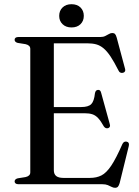

<svg xmlns="http://www.w3.org/2000/svg" viewBox="-20 -876 662 913"><path d="M199 -367H366.5Q400 -367 413.8 -380.8Q427.5 -394.5 431.5 -432.5Q433 -440.5 436.5 -444.2Q440 -448 445.5 -448.5Q457.5 -450 461 -434.5L502 -286Q504.5 -278 502.2 -273.2Q500 -268.5 494 -266.5Q488 -265 483 -267Q478 -269 474 -274.5Q459.5 -300.5 447 -314Q434.5 -327.5 419.5 -332.5Q404.5 -337.5 382.5 -337.5H199ZM49.5 -687Q49.5 -693 54 -696.5Q58.5 -700 67.5 -700H457Q471 -700 480.5 -704.8Q490 -709.5 498 -714.2Q506 -719 514 -719Q522.5 -719 527 -714.2Q531.5 -709.5 535 -697L574.5 -549.5Q577 -542 574.5 -537Q572 -532 565.5 -530Q558.5 -528 552.5 -530.8Q546.5 -533.5 543 -541.5Q522.5 -582 505.8 -607.2Q489 -632.5 472.5 -646.2Q456 -660 437.8 -665Q419.5 -670 396 -670H236V-66.5Q236 -48 247.2 -39Q258.5 -30 281.5 -30H407.5Q439 -30 462.2 -41.8Q485.5 -53.5 508.8 -88Q532 -122.5 562 -191Q565.5 -198 570.2 -200.8Q575 -203.5 581.5 -202.5Q588.5 -201.5 591.5 -196.2Q594.5 -191 592.5 -182L549 -5.5Q545.5 6.5 540.8 11.8Q536 17 527 17Q519 17 511 12.8Q503 8.5 492.5 4.2Q482 0 466.5 0H67.5Q58.5 0 54 -3.8Q49.5 -7.5 49.5 -13Q49.5 -24 64 -28L101.5 -34Q112.5 -36.5 118.2 -42Q124 -47.5 124 -56.5V-643.5Q124 -652.5 118.2 -658Q112.5 -663.5 101.5 -666L64 -672Q49.5 -676 49.5 -687ZM320 -745.5Q293.5 -745.5 277.5 -761Q261.5 -776.5 261.5 -800.5Q261.5 -825 277.5 -840.5Q293.5 -856 320 -856Q347 -856 362.8 -840.5Q378.5 -825 378.5 -800.5Q378.5 -776.5 362.8 -761Q347 -745.5 320 -745.5Z"/></svg>

Font: Fraunces 60pt
Style: Regular
Weight: 400
Version: Version 1.000;[b76b70a41]